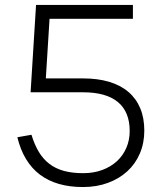

<svg xmlns="http://www.w3.org/2000/svg" viewBox="-20 -740 652 775"><path d="M562.5 -212.5Q562.5 -162.5 544.5 -120.5Q526.5 -78.5 493.8 -48.5Q461 -18.5 415.5 -1.8Q370 15 315 15Q207.5 15 141 -35.2Q74.5 -85.5 50 -186L107 -196Q119 -156.5 136.5 -127.2Q154 -98 179 -78.8Q204 -59.5 237.8 -50.2Q271.5 -41 315.5 -41Q358 -41 392.5 -53.8Q427 -66.5 451.8 -89.2Q476.5 -112 490 -143.2Q503.5 -174.5 503.5 -211Q503.5 -288.5 456 -328Q408.5 -367.5 315 -367.5H103.5L125.5 -720H516.5V-664H180L165 -423.5H315.5Q374.5 -423.5 420.5 -409.8Q466.5 -396 498 -369.2Q529.5 -342.5 546 -303.2Q562.5 -264 562.5 -212.5Z"/></svg>

Font: Vela Sans Light
Style: Regular
Weight: 300
Designer: Principal design: Mikhail Sharanda - project Manrope.
Design modification: Ravid Balaliev
Foundry: Mikhail Sharanda
Version: Version 1.001